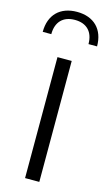

<svg xmlns="http://www.w3.org/2000/svg" viewBox="-141 -988 590 1037"><g transform="rotate(15 154.0 -470.0)"><path d="M50.3 -787.6C50.3 -856 88.4 -895 154.3 -895C220.2 -895 258.3 -856 258.3 -787.6H306.2C306.2 -883.3 248.5 -939.9 154.3 -939.9C60.1 -939.9 2.4 -883.3 2.4 -787.6ZM194.3 -676.3H114.7V0H194.3Z"/></g></svg>

Font: Estedad Regular
Style: Regular
Weight: 400
Designer: Amin Abedi
Version: Version 7.3